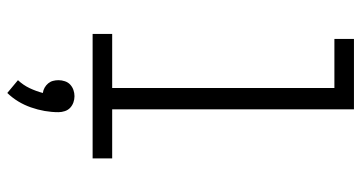

<svg xmlns="http://www.w3.org/2000/svg" viewBox="-258 -518 1015 540"><g transform="rotate(90 250.0 -247.5)"><path d="M75 0V-55H227V-680H89V-735H287V-55H425V0ZM241 240 205 210Q219 195 227.5 177Q236 159 241 140Q233 139 226 135Q219 131 214 125Q209 119 207 111.5Q205 104 205 96Q205 87 208 78Q211 69 217.5 63Q224 57 232.5 54Q241 51 250 51Q259 51 267.5 54Q276 57 282.5 63Q289 69 292 78Q295 87 295 96Q295 135 281.5 173.5Q268 212 241 240Z"/></g></svg>

Font: Iosevka Curly Slab Light
Style: Regular
Weight: 300
Monospace: yes
Designer: Belleve Invis
Foundry: Belleve Invis
Version: Version 22.1.2; ttfautohint (v1.8.4)